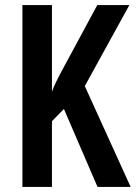

<svg xmlns="http://www.w3.org/2000/svg" viewBox="-20 -734 533 754"><path d="M493 0 313 -396 488 -714H362L232 -473C208 -429 192 -397 184 -374V-714H68V0H184V-258L231 -306L363 0Z"/></svg>

Font: Noto Sans Khmer ExtraCondensed SemiBold
Style: Regular
Weight: 600
Width: 2
Designer: Danh Hong and the Monotype Design Team
Foundry: Monotype Imaging Inc.
Version: Version 2.004